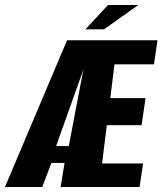

<svg xmlns="http://www.w3.org/2000/svg" viewBox="-55 -753 654 773"><path d="M-35 0 215 -591H579L565 -494H406L389 -358H531L515 -249H375L356 -95H521L507 0H189L205 -97H152L115 0ZM171 -165H222L277 -454L282 -476L274 -454ZM289 -635 380 -733H502L364 -635Z"/></svg>

Font: Alumni Sans ExtraBold
Style: Italic
Weight: 800
Italic angle: -8°
Designer: Robert E. Leuschke
Foundry: Robert E. Leuschke
Version: Version 1.016